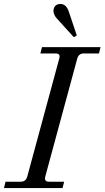

<svg xmlns="http://www.w3.org/2000/svg" viewBox="-30 -950 528 970"><path d="M240 -895C240 -884 246 -869 255 -859L343 -762L358 -771L317 -893C308 -920 292 -930 275 -930C245 -930 240 -905 240 -895ZM-10 0H286L294 -32H218C200 -32 194 -41 199 -59L360 -653C365 -672 376 -680 394 -680H470L478 -712H182L174 -680H250C268 -680 275 -672 269 -653L108 -59C103 -41 93 -32 74 -32H-2Z"/></svg>

Font: Old Standard
Style: Italic
Weight: 400
Italic angle: -15.2°
Designer: Alexey Kryukov <alexios@thessalonica.org.ru>
Version: Version 2.0